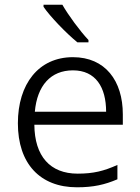

<svg xmlns="http://www.w3.org/2000/svg" viewBox="-20 -786 596 816"><path d="M245 -766H165V-757C192 -717 261 -645 309 -606H356V-616C320 -654 270 -722 245 -766ZM290 -543C144 -543 56 -429 56 -262C56 -91 150 10 307 10C377 10 425 -1 479 -24V-85C421 -59 377 -48 310 -48C193 -48 127 -122 126 -256H502V-300C502 -443 427 -543 290 -543ZM290 -487C386 -487 431 -416 431 -311H128C138 -423 196 -487 290 -487Z"/></svg>

Font: Noto Sans Thaana Light
Style: Regular
Weight: 300
Designer: David Williams
Foundry: Google Inc.
Version: Version 3.001